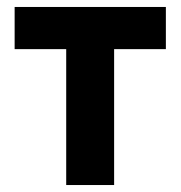

<svg xmlns="http://www.w3.org/2000/svg" viewBox="-20 -531 518 551"><path d="M170 0V-390H22V-511H456V-390H307.5V0Z"/></svg>

Font: Overpass ExtraBold
Style: Regular
Weight: 800
Designer: Delve Withrington, Dave Bailey, Thomas Jockin
Foundry: Delve Fonts LLC
Version: Version 4.000; ttfautohint (v1.8.3)